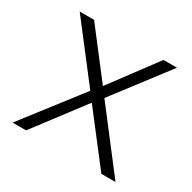

<svg xmlns="http://www.w3.org/2000/svg" viewBox="-119 -620 741 740"><g transform="rotate(30 252.0 -250.0)"><path d="M98 -500 255 -296 407 -500H467L283 -259L482 0H419L250 -219L84 0H24L222 -256L34 -500Z"/></g></svg>

Font: Work Sans Light
Style: Regular
Weight: 300
Designer: Wei Huang
Foundry: Wei Huang
Version: Version 2.012; ttfautohint (v1.8.3)